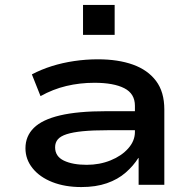

<svg xmlns="http://www.w3.org/2000/svg" viewBox="-20 -748 791 777"><path d="M309 9Q243 9 192 -11Q141 -31 112 -67Q83 -103 83 -148Q83 -197 117 -230.5Q151 -264 223 -281Q295 -298 410 -298H546V-221H416Q356 -221 315.5 -217Q275 -213 250 -205Q225 -197 214 -184Q203 -171 203 -152Q203 -115 238.5 -98Q274 -81 331 -81Q383 -81 427.5 -99Q472 -117 499 -147.5Q526 -178 526 -214V-320Q526 -369 483 -391Q440 -413 362 -413Q303 -413 248.5 -400Q194 -387 144 -359L109 -447Q147 -467 190 -480.5Q233 -494 280.5 -501Q328 -508 376 -508Q458 -508 518 -486.5Q578 -465 611.5 -420.5Q645 -376 645 -305V0H541V-108L540 -109Q520 -77 488.5 -49.5Q457 -22 412.5 -6.5Q368 9 309 9ZM316 -607V-728H444V-607Z"/></svg>

Font: Nunito Sans 7pt Expanded SemiBold
Style: Regular
Weight: 600
Width: 7
Designer: Vernon Adams
Foundry: Vernon Adams
Version: Version 3.101;gftools[0.9.27]